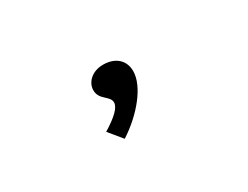

<svg xmlns="http://www.w3.org/2000/svg" viewBox="-42 -415 1085 839"><g transform="rotate(-30 500.0 4.0)"><path d="M409 168C508 104 589 6 589 -70C589 -125 550 -160 488 -160C432 -160 396 -123 396 -84C396 -34 448 -28 448 7C448 32 416 63 354 101Z"/></g></svg>

Font: Inconsolata UltraExpanded
Style: Bold
Weight: 700
Width: 9
Monospace: yes
Designer: Raph Levien, Cyreal, Brenton Simpson
Foundry: Raph Levien, Cyreal, Google
Version: Version 3.100